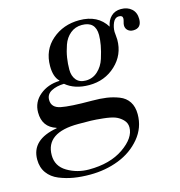

<svg xmlns="http://www.w3.org/2000/svg" viewBox="-131 -597 855 912"><g transform="rotate(-15 296.5 -141.0)"><path d="M493 1Q493 67 450.5 118Q408 169 342.5 194.5Q277 220 201 220Q158 220 121.5 214Q85 208 50.5 194Q16 180 -4 152.5Q-24 125 -24 86Q-24 -12 104 -34V-36Q38 -57 38 -129Q38 -180 77.5 -213Q117 -246 175 -248V-250Q150 -274 150 -327Q150 -406 205.5 -454Q261 -502 340 -502Q431 -502 472 -435Q477 -465 496 -483.5Q515 -502 545 -502Q577 -502 597 -484Q617 -466 617 -434Q617 -389 576 -389Q560 -389 549.5 -398.5Q539 -408 539 -423Q539 -430 542 -440Q545 -450 545 -456Q545 -471 527 -471Q507 -471 497.5 -449.5Q488 -428 488 -405Q488 -401 489.5 -387.5Q491 -374 491 -366Q491 -292 437.5 -242Q384 -192 307 -192Q236 -192 192 -229Q155 -228 129.5 -214.5Q104 -201 104 -173Q104 -135 148 -126Q192 -117 299 -117Q340 -117 371 -112.5Q402 -108 431.5 -96.5Q461 -85 477 -60.5Q493 -36 493 1ZM48 84Q48 138 96 166.5Q144 195 202 195Q306 195 372.5 149Q439 103 439 51Q439 29 423 13Q407 -3 387 -10.5Q367 -18 329.5 -22Q292 -26 270 -26.5Q248 -27 208 -27Q48 -27 48 84ZM234 -287Q234 -256 250 -236.5Q266 -217 297 -217Q331 -217 356 -240Q381 -263 392 -297.5Q403 -332 408 -360Q413 -388 413 -410Q413 -477 346 -477Q313 -477 289 -457Q265 -437 254 -405.5Q243 -374 238.5 -345Q234 -316 234 -287Z"/></g></svg>

Font: Justus
Style: ItalicOldstyle
Weight: 400
Italic angle: -12°
Version: Version 001.001